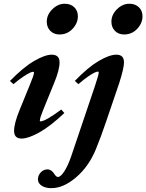

<svg xmlns="http://www.w3.org/2000/svg" viewBox="-20 -709 761 998"><path d="M289.1 -529.8Q259.8 -529.8 241.5 -548.6Q223.1 -567.4 223.1 -596.2Q223.1 -632.3 252 -660.9Q280.8 -689.5 316.4 -689.5Q347.2 -689.5 366 -671.4Q384.8 -653.3 384.8 -624.5Q384.8 -588.4 357.2 -559.1Q329.6 -529.8 289.1 -529.8ZM625 -529.8Q595.7 -529.8 577.4 -548.6Q559.1 -567.4 559.1 -596.2Q559.1 -632.3 587.9 -660.9Q616.7 -689.5 652.3 -689.5Q683.1 -689.5 701.9 -671.4Q720.7 -653.3 720.7 -624.5Q720.7 -588.4 693.1 -559.1Q665.5 -529.8 625 -529.8ZM92.3 11.2Q53.2 11.2 53.2 -28.8Q53.2 -67.4 82 -137.7L133.8 -264.6Q156.7 -319.3 156.7 -331.5Q156.7 -335.9 152.8 -335.9Q147 -335.9 135.7 -331.1Q124.5 -326.2 101.3 -310.8Q78.1 -295.4 49.8 -271.5L31.7 -288.1Q101.1 -359.4 157.5 -392.1Q213.9 -424.8 249 -424.8Q289.6 -424.8 289.6 -384.8Q289.6 -345.7 261.7 -278.3L205.6 -140.6Q187 -95.2 187 -82Q187 -78.1 190.4 -78.1Q215.3 -78.1 298.3 -139.6L314.5 -121.6Q241.7 -52.7 184.6 -20.8Q127.4 11.2 92.3 11.2ZM247.1 269Q216.3 269 196.8 256.3Q177.2 243.7 177.2 223.6Q177.2 202.6 191.9 187Q206.5 171.4 226.6 171.4Q247.6 171.4 263.2 196.3Q272.5 210.9 281.2 210.9Q295.4 210.9 314.5 181.2Q333.5 151.4 349.1 106.4L474.6 -265.1Q493.2 -320.8 493.2 -332.5Q493.2 -336.9 489.3 -336.9Q483.4 -336.9 472.2 -332Q460.9 -327.1 438.2 -311.5Q415.5 -295.9 387.2 -271.5L369.1 -288.6Q437.5 -359.4 493.2 -392.1Q548.8 -424.8 585 -424.8Q624.5 -424.8 624.5 -384.8Q624.5 -355 600.1 -278.3L532.2 -78.6Q503.9 4.9 478.5 66.4Q441.9 155.8 376 212.4Q310.1 269 247.1 269Z"/></svg>

Font: Elstob 18pt ExtraBold
Style: Italic
Weight: 800
Italic angle: -20°
Designer: Peter S. Baker
Version: Version 1.015